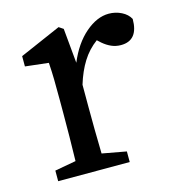

<svg xmlns="http://www.w3.org/2000/svg" viewBox="-80 -559 584 630"><g transform="rotate(-15 211.5 -244.0)"><path d="M42 0V-36L114 -49Q115 -87 115.5 -131.5Q116 -176 116 -210V-258Q116 -299 115.5 -326Q115 -353 113 -383L34 -392V-427L174 -488L189 -478L200 -360Q225 -420 264.5 -454Q304 -488 344 -488Q367 -488 387 -478Q407 -468 416 -451Q416 -378 357 -378Q340 -378 325 -384.5Q310 -391 296 -403L284 -414Q254 -392 234 -360Q214 -328 201 -285V-210Q201 -177 201.5 -133Q202 -89 203 -51L285 -36V0Z"/></g></svg>

Font: Source Serif Pro
Style: Regular
Weight: 400
Designer: Frank Grießhammer
Foundry: Adobe Systems Incorporated
Version: Version 3.001;hotconv 1.0.111;makeotfexe 2.5.65597